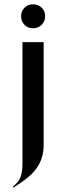

<svg xmlns="http://www.w3.org/2000/svg" viewBox="-20 -689 266 884"><path d="M181 -21.8V-495H83.5V62.5Q83.5 87 80.5 103.8Q77.5 120.5 71.8 132.5Q66 144.5 57.6 153.4Q49.2 162.2 38.8 170.5L41.8 174.8Q79.5 151.5 106.1 129.8Q132.8 108 149.1 84.6Q165.5 61.2 173.2 35Q181 8.8 181 -21.8ZM77.2 -614.5Q77.2 -590.2 92.9 -574.5Q108.5 -558.8 132 -558.8Q155.8 -558.8 171.8 -574.8Q187.8 -590.8 187.8 -614.5Q187.8 -638 172 -653.6Q156.2 -669.2 132 -669.2Q108.5 -669.2 92.9 -653.6Q77.2 -638 77.2 -614.5Z"/></svg>

Font: Moniqa Black
Style: Regular
Weight: 900
Designer: Rajesh Rajput
Foundry: Rajesh Rajput
Version: Version 1.000